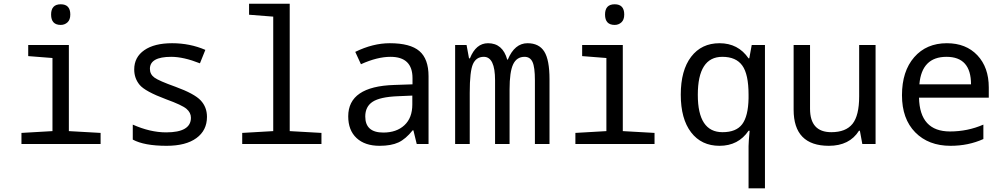

<svg xmlns="http://www.w3.org/2000/svg" viewBox="-20 -780 5441 1040"><path d="M309.1 -756.8Q360.8 -756.8 360.8 -701.2Q360.8 -672.9 345.5 -658.9Q330.1 -645 309.1 -645Q256.8 -645 256.8 -701.2Q256.8 -756.8 309.1 -756.8ZM264.2 -465.8 132.8 -476.1V-536.1H353V-69.8L524.9 -60.1V0H96.2V-60.1L264.2 -69.8Z M699.2 -23.9V-105Q793.5 -63 879.9 -63Q1014.2 -63 1014.2 -142.1Q1014.2 -169.9 990.2 -190.4Q966.3 -210.9 879.9 -242.2Q766.1 -284.7 736.6 -320.1Q707 -355.5 707 -403.8Q707 -470.2 761.5 -508.1Q815.9 -545.9 912.1 -545.9Q1008.8 -545.9 1092.3 -509.8L1063 -437Q974.1 -472.2 907.2 -472.2Q792 -472.2 792 -407.2Q792 -377.4 816.7 -359.6Q841.3 -341.8 930.2 -310.1Q1033.2 -272.5 1067.1 -236.1Q1101.1 -199.7 1101.1 -147Q1101.1 -73.7 1043.9 -32Q986.8 9.8 882.3 9.8Q761.2 9.8 699.2 -23.9Z M1460 -689.9 1329.1 -700.2V-759.8H1549.3V-69.8L1721.2 -60.1V0H1292V-60.1L1460 -69.8Z M2237.3 0 2219.2 -74.2H2215.3Q2177.7 -26.9 2138.2 -8.5Q2098.6 9.8 2036.1 9.8Q1956.5 9.8 1911.4 -32.2Q1866.2 -74.2 1866.2 -149.9Q1866.2 -312 2115.2 -319.8L2214.4 -323.2V-356.9Q2214.4 -472.2 2095.2 -472.2Q2023.4 -472.2 1935.1 -432.1L1904.3 -499Q2000 -545.9 2091.3 -545.9Q2202.1 -545.9 2251.7 -503.4Q2301.3 -460.9 2301.3 -367.2V0ZM2213.4 -262.2 2134.3 -258.8Q2038.6 -254.9 1998.5 -228.8Q1958.5 -202.6 1958.5 -148.9Q1958.5 -62 2056.2 -62Q2127.9 -62 2170.7 -101.8Q2213.4 -141.6 2213.4 -213.9Z M2877.4 0V-345.2Q2877.4 -416.5 2864.5 -444.3Q2851.6 -472.2 2821.3 -472.2Q2778.8 -472.2 2759.5 -431.6Q2740.2 -391.1 2740.2 -295.9V0H2661.6V-345.2Q2661.6 -472.2 2600.6 -472.2Q2559.6 -472.2 2542 -433.3Q2524.4 -394.5 2524.4 -277.8V0H2445.3V-536.1H2507.3L2520.5 -463.9H2525.4Q2558.1 -545.9 2623.5 -545.9Q2703.1 -545.9 2727.5 -457H2730.5Q2767.6 -545.9 2837.4 -545.9Q2899.9 -545.9 2928.2 -500.7Q2956.5 -455.6 2956.5 -350.1V0Z M3309.6 -756.8Q3361.3 -756.8 3361.3 -701.2Q3361.3 -672.9 3345.9 -658.9Q3330.6 -645 3309.6 -645Q3257.3 -645 3257.3 -701.2Q3257.3 -756.8 3309.6 -756.8ZM3264.6 -465.8 3133.3 -476.1V-536.1H3353.5V-69.8L3525.4 -60.1V0H3096.7V-60.1L3264.6 -69.8Z M4034.7 -463.9H4038.6L4051.8 -536.1H4123.5V240.2H4034.7V11.2Q4034.7 -8.8 4040.5 -71.8H4034.7Q3979.5 9.8 3877.4 9.8Q3779.3 9.8 3723.4 -63.2Q3667.5 -136.2 3667.5 -267.1Q3667.5 -398.9 3723.6 -472.4Q3779.8 -545.9 3877.4 -545.9Q3978.5 -545.9 4034.7 -463.9ZM4034.7 -247.1V-267.1Q4034.7 -377.9 4000.7 -425Q3966.8 -472.2 3892.6 -472.2Q3759.8 -472.2 3759.8 -266.1Q3759.8 -64 3893.6 -64Q3967.8 -64 4000.2 -107.2Q4032.7 -150.4 4034.7 -247.1Z M4650.9 0 4637.7 -71.8H4632.8Q4581.5 9.8 4469.7 9.8Q4278.8 9.8 4278.8 -186V-536.1H4367.7V-190.9Q4367.7 -64 4482.9 -64Q4561.5 -64 4597.7 -109.1Q4633.8 -154.3 4633.8 -257.8V-536.1H4722.7V0Z M5335.9 -251H4958Q4961.9 -67.9 5126 -67.9Q5221.2 -67.9 5306.6 -105V-26.9Q5225.6 9.8 5128.9 9.8Q5009.3 9.8 4937.5 -63.2Q4865.7 -136.2 4865.7 -264.2Q4865.7 -394 4931.9 -470Q4998 -545.9 5108.9 -545.9Q5212.4 -545.9 5274.2 -480.5Q5335.9 -415 5335.9 -306.2ZM4960 -323.2H5239.7Q5239.7 -472.2 5106.9 -472.2Q4972.7 -472.2 4960 -323.2Z"/></svg>

Font: Droid Sans Mono
Style: Regular
Weight: 400
Monospace: yes
Foundry: Ascender Corporation
Version: Version 1.00 build 112